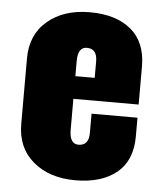

<svg xmlns="http://www.w3.org/2000/svg" viewBox="-47 -631 578 683"><g transform="rotate(5 242.0 -289.0)"><path d="M38 -172V-406Q38 -491 96 -540Q154 -589 247 -589Q341 -589 394.5 -544Q448 -499 448 -413V-277H215V-167Q215 -116 247 -116Q284 -116 284 -161V-230H448V-163Q448 -77 394 -33Q340 11 247 11Q154 11 96 -38Q38 -87 38 -172ZM215 -358H284V-417Q284 -462 247 -462Q215 -462 215 -412Z"/></g></svg>

Font: Oswald Heavy
Style: Regular
Weight: 400
Designer: Vernon Adams
Foundry: Vernon Adams
Version: Version 4.101